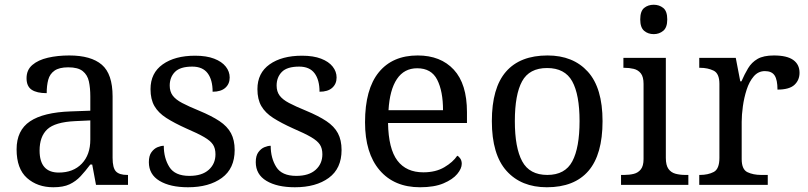

<svg xmlns="http://www.w3.org/2000/svg" viewBox="-20 -780 3408 810"><path d="M205 10Q138 10 94 -29Q50 -68 50 -150Q50 -230 106.5 -268Q163 -306 278 -310L361 -313V-373Q361 -409 355 -436.5Q349 -464 329 -480Q309 -496 268 -496Q230 -496 210 -482Q190 -468 183.5 -443.5Q177 -419 177 -387Q135 -387 113.5 -401.5Q92 -416 92 -450Q92 -485 116.5 -506Q141 -527 182 -536.5Q223 -546 272 -546Q364 -546 409.5 -507Q455 -468 455 -373V-114Q455 -72 469 -57Q483 -42 517 -42H520V0H385L369 -86H361Q340 -58 320 -36.5Q300 -15 273.5 -2.5Q247 10 205 10ZM228 -52Q289 -52 325 -89.5Q361 -127 361 -191V-272L297 -269Q212 -265 179.5 -234.5Q147 -204 147 -145Q147 -52 228 -52Z M773 10Q698 10 653 -17Q608 -44 608 -96Q608 -123 619 -138Q630 -153 644.5 -159Q659 -165 671 -165Q671 -113 694.5 -75.5Q718 -38 779 -38Q832 -38 860.5 -63.5Q889 -89 889 -129Q889 -154 878.5 -170Q868 -186 841.5 -201.5Q815 -217 766 -238Q715 -261 681.5 -282.5Q648 -304 631.5 -332.5Q615 -361 615 -404Q615 -472 666.5 -508.5Q718 -545 803 -545Q851 -545 883.5 -532.5Q916 -520 932.5 -499Q949 -478 949 -453Q949 -426 930.5 -409.5Q912 -393 877 -393Q877 -443 856 -471Q835 -499 791 -499Q740 -499 718 -476.5Q696 -454 696 -419Q696 -394 708.5 -377Q721 -360 748.5 -345.5Q776 -331 820 -313Q873 -291 906 -269Q939 -247 954.5 -218Q970 -189 970 -147Q970 -69 916 -29.5Q862 10 773 10Z M1224 10Q1149 10 1104 -17Q1059 -44 1059 -96Q1059 -123 1070 -138Q1081 -153 1095.5 -159Q1110 -165 1122 -165Q1122 -113 1145.5 -75.5Q1169 -38 1230 -38Q1283 -38 1311.5 -63.5Q1340 -89 1340 -129Q1340 -154 1329.5 -170Q1319 -186 1292.5 -201.5Q1266 -217 1217 -238Q1166 -261 1132.5 -282.5Q1099 -304 1082.5 -332.5Q1066 -361 1066 -404Q1066 -472 1117.5 -508.5Q1169 -545 1254 -545Q1302 -545 1334.5 -532.5Q1367 -520 1383.5 -499Q1400 -478 1400 -453Q1400 -426 1381.5 -409.5Q1363 -393 1328 -393Q1328 -443 1307 -471Q1286 -499 1242 -499Q1191 -499 1169 -476.5Q1147 -454 1147 -419Q1147 -394 1159.5 -377Q1172 -360 1199.5 -345.5Q1227 -331 1271 -313Q1324 -291 1357 -269Q1390 -247 1405.5 -218Q1421 -189 1421 -147Q1421 -69 1367 -29.5Q1313 10 1224 10Z M1752 10Q1643 10 1581.5 -62Q1520 -134 1520 -264Q1520 -404 1578 -475Q1636 -546 1742 -546Q1839 -546 1894.5 -486Q1950 -426 1950 -307V-261H1617Q1619 -152 1656.5 -102.5Q1694 -53 1766 -53Q1818 -53 1854.5 -74.5Q1891 -96 1909 -123Q1916 -120 1922 -111Q1928 -102 1928 -89Q1928 -69 1909 -46Q1890 -23 1851 -6.5Q1812 10 1752 10ZM1849 -315Q1849 -395 1824.5 -443.5Q1800 -492 1740 -492Q1685 -492 1654.5 -446.5Q1624 -401 1619 -315Z M2287 10Q2179 10 2117 -59Q2055 -128 2055 -269Q2055 -409 2114.5 -477.5Q2174 -546 2290 -546Q2398 -546 2460 -477.5Q2522 -409 2522 -269Q2522 -128 2462.5 -59Q2403 10 2287 10ZM2289 -42Q2364 -42 2394.5 -99.5Q2425 -157 2425 -269Q2425 -381 2394 -437Q2363 -493 2288 -493Q2213 -493 2182.5 -437Q2152 -381 2152 -269Q2152 -157 2183 -99.5Q2214 -42 2289 -42Z M2600 0V-42H2613Q2635 -42 2653.5 -46.5Q2672 -51 2683.5 -65.5Q2695 -80 2695 -109V-426Q2695 -456 2683.5 -470.5Q2672 -485 2653.5 -489.5Q2635 -494 2613 -494H2610V-536H2789V-114Q2789 -83 2800 -67.5Q2811 -52 2830 -47Q2849 -42 2871 -42H2884V0ZM2738 -636Q2714 -636 2697.5 -650Q2681 -664 2681 -698Q2681 -733 2697.5 -746.5Q2714 -760 2738 -760Q2761 -760 2778 -746.5Q2795 -733 2795 -698Q2795 -664 2778 -650Q2761 -636 2738 -636Z M2930 0V-42H2933Q2967 -42 2991 -54.5Q3015 -67 3015 -114V-426Q3015 -470 2990.5 -482Q2966 -494 2933 -494H2930V-536H3084L3103 -437H3108Q3121 -467 3136 -492Q3151 -517 3176 -531.5Q3201 -546 3245 -546Q3300 -546 3326.5 -527Q3353 -508 3353 -473Q3353 -442 3331.5 -422Q3310 -402 3260 -402Q3260 -443 3248 -461.5Q3236 -480 3207 -480Q3179 -480 3160 -458Q3141 -436 3130 -402Q3119 -368 3114 -331.5Q3109 -295 3109 -266V-109Q3109 -65 3133.5 -53.5Q3158 -42 3191 -42H3219V0Z"/></svg>

Font: Noto Serif Khojki
Style: Regular
Weight: 400
Designer: Juan Bruce
Version: Version 2.002